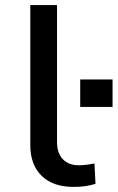

<svg xmlns="http://www.w3.org/2000/svg" viewBox="-20 -725 462 754"><path d="M269 9Q188 9 143.5 -34.5Q99 -78 99 -155V-705H204V-166Q204 -138 214 -118Q224 -98 243 -87Q262 -76 289 -76Q304 -76 320 -78Q336 -80 351 -83L355 -3Q335 3 315 6Q295 9 269 9ZM295 -305V-413H422V-305Z"/></svg>

Font: Nunito Sans 7pt SemiExpanded Medium
Style: Regular
Weight: 500
Width: 6
Designer: Vernon Adams
Foundry: Vernon Adams
Version: Version 3.101;gftools[0.9.27]